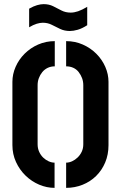

<svg xmlns="http://www.w3.org/2000/svg" viewBox="-20 -904 565 929"><path d="M318 -754Q292 -754 271 -764Q250 -774 230.5 -784Q211 -794 187 -794Q174 -794 157.5 -789Q141 -784 121 -772V-862Q142 -874 159.5 -879Q177 -884 191 -884Q217 -884 237 -874Q257 -864 277 -853.5Q297 -843 322 -843Q339 -843 358 -849.5Q377 -856 402 -871V-782Q377 -766 356 -760Q335 -754 318 -754ZM300 5V-117Q314 -117 328.5 -123.5Q343 -130 355.5 -142Q368 -154 375.5 -170Q383 -186 383 -206V-492Q383 -510 377 -526Q371 -542 360.5 -555.5Q350 -569 334.5 -576Q319 -583 300 -583V-705Q343 -705 380.5 -688.5Q418 -672 446 -644Q474 -616 489.5 -580.5Q505 -545 505 -508V-202Q505 -156 489 -118Q473 -80 445 -52.5Q417 -25 379.5 -10Q342 5 300 5ZM244 5Q206 5 169.5 -10.5Q133 -26 104 -54Q75 -82 57.5 -120Q40 -158 40 -202V-508Q40 -545 55.5 -580.5Q71 -616 99 -644Q127 -672 164.5 -688.5Q202 -705 245 -705V-583Q226 -583 210.5 -575.5Q195 -568 184.5 -555Q174 -542 168 -526Q162 -510 162 -492V-206Q162 -186 169.5 -169.5Q177 -153 189 -141.5Q201 -130 215.5 -123.5Q230 -117 244 -117Z"/></svg>

Font: Stick No Bills
Style: Bold
Weight: 700
Version: Version 2.000